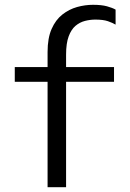

<svg xmlns="http://www.w3.org/2000/svg" viewBox="-20 -779 540 799"><path d="M178 0V-562.5Q178 -620.5 194.8 -658.5Q211.5 -696.5 239.5 -718.5Q267.5 -740.5 300.8 -749.8Q334 -759 367 -759Q402.5 -759 425.2 -752.8Q448 -746.5 461 -739V-676.5Q448.5 -684 429 -690.8Q409.5 -697.5 376.5 -697.5Q355.5 -697.5 333.8 -692Q312 -686.5 294.2 -671.5Q276.5 -656.5 265.8 -627.8Q255 -599 255 -551.5V0ZM41.5 -438.5V-500H454.5V-438.5Z"/></svg>

Font: Trispace Thin Light
Style: Regular
Weight: 300
Version: Version 1.210